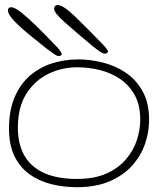

<svg xmlns="http://www.w3.org/2000/svg" viewBox="-20 -736 666 779"><path d="M291.5 23.5Q237 23.5 187.5 11Q138 -1.5 99.5 -29.2Q61 -57 38.8 -102.5Q16.5 -148 16.5 -214Q16.5 -286.5 38.5 -339.5Q60.5 -392.5 99.2 -427Q138 -461.5 189 -478.2Q240 -495 297.5 -495Q346 -495 396.5 -482.5Q447 -470 489.8 -441.5Q532.5 -413 558.8 -365.5Q585 -318 585 -248.5Q585 -200 568.2 -151.8Q551.5 -103.5 516 -64Q480.5 -24.5 425 -0.5Q369.5 23.5 291.5 23.5ZM292.5 -10Q363 -10 412 -32Q461 -54 491.2 -89.8Q521.5 -125.5 535.2 -167.5Q549 -209.5 549 -250Q549 -309 526.8 -349.8Q504.5 -390.5 467.5 -415.5Q430.5 -440.5 385 -451.8Q339.5 -463 292.5 -463Q231.5 -463 176.5 -436.5Q121.5 -410 87 -355.8Q52.5 -301.5 52.5 -217.5Q52.5 -151 79.2 -104.5Q106 -58 159.2 -34Q212.5 -10 292.5 -10ZM218 -508.5Q211 -508.5 197.8 -517.8Q184.5 -527 167 -540.5Q129 -570.5 93.2 -600Q57.5 -629.5 34.8 -654.2Q12 -679 12 -694.5Q12 -700.5 15.8 -703.5Q19.5 -706.5 26 -706.5Q40.5 -706.5 70.2 -682.2Q100 -658 136.8 -621.5Q173.5 -585 209 -547.5Q213.5 -543.5 218.2 -537.5Q223 -531.5 226.5 -526Q230 -520.5 230 -517Q230 -512 225.5 -510.2Q221 -508.5 218 -508.5ZM406.5 -518Q401 -518 393.2 -522Q385.5 -526 376 -533.2Q366.5 -540.5 355 -549.5Q285.5 -607.5 242.5 -645.8Q199.5 -684 199.5 -700Q199.5 -707 203.2 -711.2Q207 -715.5 214 -715.5Q236 -715.5 283 -670.5Q330 -625.5 396.5 -556.5Q403 -550 410.5 -540.5Q418 -531 418 -527Q418 -523.5 414.5 -520.8Q411 -518 406.5 -518Z"/></svg>

Font: Gluten Thin
Style: Regular
Weight: 100
Designer: Tyler Finck
Foundry: Etcetera Type Company
Version: Version 1.300